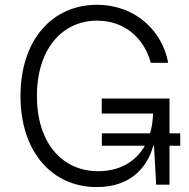

<svg xmlns="http://www.w3.org/2000/svg" viewBox="-20 -757 776 787"><path d="M376.5 9.8C508.3 9.8 581.1 -62.5 608.4 -159.7H611.3L620.1 0H674.8V-159.7H718.8V-210.4H674.8V-353H397V-291.5H607.4C606.4 -262.2 602.5 -234.9 595.2 -210.4H397.5V-159.7H573.7C536.1 -93.3 469.2 -55.2 382.3 -55.2C235.8 -55.2 131.3 -170.4 131.3 -363.3C131.3 -558.1 236.8 -672.4 377.9 -672.4C496.1 -672.4 572.8 -594.7 598.1 -499.5H669.4C646 -628.4 536.6 -737.3 377.4 -737.3C192.9 -737.3 64 -591.8 64 -363.3C64 -135.7 192.4 9.8 376.5 9.8Z"/></svg>

Font: Raveo Light
Style: Regular
Weight: 300
Designer: Jakub Foglar, Rasmus Andersson (Inter)
Foundry: Jakubfoglar.com
Version: Version 1.100;Glyphs 3.2.3 (3260)